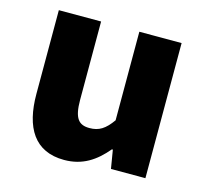

<svg xmlns="http://www.w3.org/2000/svg" viewBox="-89 -628 832 781"><g transform="rotate(15 327.0 -237.5)"><path d="M244 54C321 54 374 18 421 -38H425L438 40H583V-529H405V-156C375 -114 350 -98 310 -98C265 -98 244 -121 244 -199V-529H66V-177C66 -35 119 54 244 54Z"/></g></svg>

Font: コーポレート・ロゴ ver3 Bold
Style: Regular
Weight: 700
Designer: [KANA_main] LOGOTYPE.JP [Source Han Sans] Ryoko NISHIZUKA 西塚涼子 (kana, bopomofo & ideographs); Paul D. Hunt (Latin, Greek
Version: Version 12.001;FEAKit 1.0